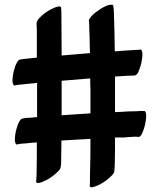

<svg xmlns="http://www.w3.org/2000/svg" viewBox="-20 -785 688 813"><path d="M599 -296C599 -300 598 -313 592 -315H581C573 -315 566 -315 559 -314C535 -314 511 -313 487 -311C480 -311 474 -311 467 -310V-461L516 -464C523 -464 531 -465 539 -465H547C557 -465 562 -473 565 -478C565 -479 575 -503 578 -516C581 -529 583 -543 583 -556C583 -560 582 -574 576 -575C572 -575 569 -575 566 -574C559 -574 552 -574 545 -573C521 -572 498 -570 475 -568H466C465 -615 465 -662 463 -709C462 -727 463 -745 459 -763L455 -765H450C446 -765 441 -764 437 -763C424 -758 410 -751 398 -742C386 -734 374 -725 365 -714L359 -705C357 -703 356 -701 356 -698C356 -697 356 -695 357 -694C358 -683 358 -673 358 -662C359 -640 360 -618 360 -596C360 -584 361 -572 361 -560L241 -550V-568C241 -618 240 -668 240 -718C240 -729 240 -739 239 -750C239 -751 239 -753 238 -755C236 -757 234 -758 231 -758C229 -758 228 -758 226 -757C214 -755 202 -749 191 -743C177 -735 164 -726 153 -715L144 -706C140 -701 137 -696 135 -690C135 -681 135 -671 136 -661V-541L78 -535L61 -532C59 -530 58 -528 56 -527C52 -521 49 -515 46 -509C41 -495 37 -481 35 -467C34 -460 33 -453 33 -446C33 -442 33 -437 34 -433L37 -426C38 -424 40 -423 42 -423C43 -423 44 -423 45 -424C56 -426 67 -427 78 -428L137 -434V-289C129 -289 122 -288 115 -287C100 -286 85 -286 71 -282C69 -280 68 -278 66 -277C62 -271 59 -265 56 -259C51 -245 47 -231 45 -217C44 -210 43 -203 43 -196C43 -192 43 -187 44 -183L47 -176C48 -174 50 -173 52 -173C53 -173 54 -173 55 -174C67 -177 79 -177 91 -178C106 -180 121 -181 136 -182C136 -139 136 -96 135 -53C134 -41 135 -30 133 -18C133 -11 136 -10 141 -10C154 -10 177 -23 181 -25C195 -33 208 -42 219 -53C226 -59 236 -68 237 -78C239 -88 239 -99 239 -110C239 -131 240 -153 240 -174V-190L363 -197C363 -145 363 -94 361 -42V-21C361 -14 361 -7 360 0C360 7 363 8 368 8C381 8 404 -5 408 -7C422 -15 435 -24 446 -35C453 -41 463 -50 464 -60C466 -70 465 -80 466 -90C466 -111 467 -132 467 -153V-203H508C517 -204 526 -205 535 -205C542 -206 549 -206 556 -206C559 -206 563 -206 566 -205C574 -205 579 -214 581 -219C587 -231 591 -244 594 -256C597 -269 599 -283 599 -296ZM241 -363V-443L349 -452C353 -452 358 -452 362 -453C362 -438 362 -423 363 -408V-305L241 -297Z"/></svg>

Font: Petaluma Script
Style: Regular
Weight: 400
Designer: Daniel Spreadbury
Foundry: Steinberg Media Technologies GmbH
Version: Version 1.10